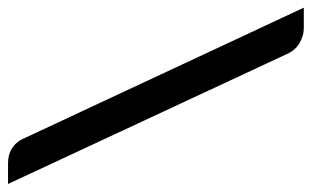

<svg xmlns="http://www.w3.org/2000/svg" viewBox="-185 -571 787 485"><g transform="rotate(-90 208.5 -328.5)"><path d="M-13.7 -701.7H39.1Q61.5 -701.7 78.1 -690.4Q94.7 -679.2 103 -658.2L431.6 45.4H379.9Q359.9 45.4 341.1 33.9Q322.3 22.5 313 -0.5Z"/></g></svg>

Font: Carlito
Style: Bold
Weight: 700
Designer: Lukasz Dziedzic
Foundry: tyPoland Lukasz Dziedzic
Version: Version 1.104